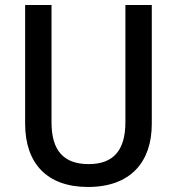

<svg xmlns="http://www.w3.org/2000/svg" viewBox="-20 -827 704 764"><path d="M584 -334V-807H479V-341C479 -232 434 -174 333 -174C235 -174 185 -226 185 -340V-807H80V-335C80 -177 167 -83 330 -83C500 -83 584 -183 584 -334Z"/></svg>

Font: Noto Sans Kannada UI SemiCondensed Medium
Style: Regular
Weight: 500
Width: 4
Designer: Jelle Bosma - Monotype Design Team
Foundry: Monotype Imaging Inc.
Version: Version 2.005